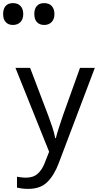

<svg xmlns="http://www.w3.org/2000/svg" viewBox="-98 -971 628 1231"><path d="M1 -536H95L211 -231Q226 -191 238 -154.5Q250 -118 256 -85H260Q266 -110 279 -150.5Q292 -191 306 -232L415 -536H510L279 74Q251 150 206.5 195Q162 240 84 240Q60 240 42 237.5Q24 235 11 232V162Q22 164 37.5 166Q53 168 70 168Q116 168 144.5 142Q173 116 189 73L217 2ZM185 -811Q156 -811 139 -829Q122 -847 122 -881Q122 -914 138 -932.5Q154 -951 185 -951Q217 -951 234 -932Q251 -913 251 -881Q251 -848 233 -829.5Q215 -811 185 -811ZM-15 -811Q-44 -811 -61 -829Q-78 -847 -78 -881Q-78 -914 -62 -932.5Q-46 -951 -15 -951Q17 -951 34 -932Q51 -913 51 -881Q51 -848 33 -829.5Q15 -811 -15 -811Z"/></svg>

Font: Noto Sans Tifinagh Rhissa Ixa
Style: Regular
Weight: 400
Designer: JamraPatel
Foundry: JamraPatel LLC
Version: Version 2.006; ttfautohint (v1.8.4.7-5d5b)